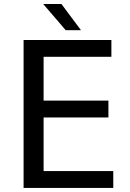

<svg xmlns="http://www.w3.org/2000/svg" viewBox="-20 -926 642 946"><path d="M378.9 -777.3 282.7 -906.2H192.9L303.7 -777.3ZM538.1 0V-83H194.8V-347.2H514.2V-430.2H194.8V-646H528.8V-729H96.2V0Z"/></svg>

Font: Hack Dev
Style: Regular
Weight: 400
Designer: Christopher Simpkins
Foundry: Christopher Simpkins
Version: Version 2.0315